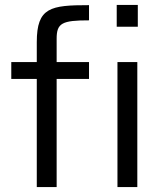

<svg xmlns="http://www.w3.org/2000/svg" viewBox="-20 -763 667 783"><path d="M456 -743V-654H542V-743ZM130 -441V0H211V-441H343V-510H211V-605C211 -669 233 -680 343 -680V-742C186 -742 130 -733 130 -591V-510H26V-441ZM459 -510V0H540V-510Z"/></svg>

Font: Saira UNSAM
Style: Regular
Weight: 400
Designer: Hector Gatti with collaboration of the Omnibus-Type team
Foundry: Omnibus-Type
Version: Version 0.072;PS 000.072;hotconv 1.0.88;makeotf.lib2.5.64775